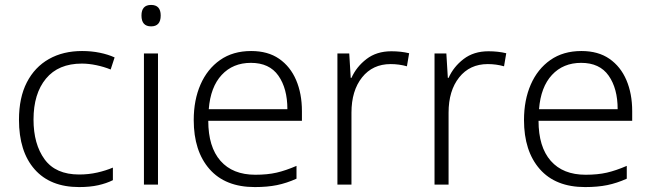

<svg xmlns="http://www.w3.org/2000/svg" viewBox="-20 -749 2641 779"><path d="M301 10Q184 10 120.5 -62Q57 -134 57 -263Q57 -353 89 -415Q121 -477 178.5 -509.5Q236 -542 313 -542Q351 -542 385 -535Q419 -528 445 -516L429 -467Q402 -478 371 -484.5Q340 -491 312 -491Q217 -491 166.5 -430Q116 -369 116 -264Q116 -164 161 -102.5Q206 -41 301 -41Q340 -41 375 -49Q410 -57 438 -69V-18Q412 -5 378.5 2.5Q345 10 301 10Z M593 -729Q632 -729 632 -686Q632 -642 593 -642Q554 -642 554 -686Q554 -729 593 -729ZM621 -532V0H564V-532Z M999 -542Q1067 -542 1112.5 -510.5Q1158 -479 1181.5 -424Q1205 -369 1205 -298V-259H825Q825 -153 874.5 -96.5Q924 -40 1016 -40Q1065 -40 1102 -48.5Q1139 -57 1183 -76V-24Q1143 -6 1104 2Q1065 10 1014 10Q894 10 830 -63Q766 -136 766 -262Q766 -343 793.5 -406Q821 -469 873 -505.5Q925 -542 999 -542ZM998 -494Q925 -494 879.5 -445Q834 -396 827 -306H1146Q1146 -390 1109.5 -442Q1073 -494 998 -494Z M1568 -541Q1607 -541 1640 -533L1631 -480Q1599 -489 1565 -489Q1492 -489 1449 -435Q1406 -381 1406 -292V0H1349V-532H1397L1403 -433H1406Q1426 -478 1467 -509.5Q1508 -541 1568 -541Z M1962 -541Q2001 -541 2034 -533L2025 -480Q1993 -489 1959 -489Q1886 -489 1843 -435Q1800 -381 1800 -292V0H1743V-532H1791L1797 -433H1800Q1820 -478 1861 -509.5Q1902 -541 1962 -541Z M2339 -542Q2407 -542 2452.5 -510.5Q2498 -479 2521.5 -424Q2545 -369 2545 -298V-259H2165Q2165 -153 2214.5 -96.5Q2264 -40 2356 -40Q2405 -40 2442 -48.5Q2479 -57 2523 -76V-24Q2483 -6 2444 2Q2405 10 2354 10Q2234 10 2170 -63Q2106 -136 2106 -262Q2106 -343 2133.5 -406Q2161 -469 2213 -505.5Q2265 -542 2339 -542ZM2338 -494Q2265 -494 2219.5 -445Q2174 -396 2167 -306H2486Q2486 -390 2449.5 -442Q2413 -494 2338 -494Z"/></svg>

Font: Noto Sans Cherokee Light
Style: Regular
Weight: 300
Designer: Monotype Design Team
Foundry: Monotype Imaging Inc.
Version: Version 2.001; ttfautohint (v1.8.4.7-5d5b)